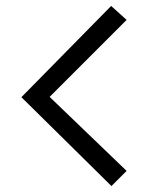

<svg xmlns="http://www.w3.org/2000/svg" viewBox="-20 -608 525 646"><path d="M354 -588 406 -541 147 -282 406 -33 355 18 52 -281Z"/></svg>

Font: Yaldevi
Style: Regular
Weight: 400
Designer: Sol Matas, Rajitha Manaperi, Kosala Senevirathne
Foundry: Mooniak
Version: Version 1.100